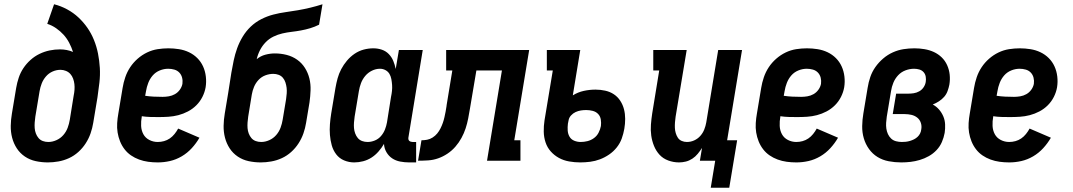

<svg xmlns="http://www.w3.org/2000/svg" viewBox="-20 -755 5040 902"><path d="M205 8Q176 8 148 2Q120 -4 97 -19.5Q74 -35 59 -58Q44 -81 37 -108Q30 -135 30.5 -164Q31 -193 36 -222L56 -342Q60 -366 68 -390Q76 -414 90 -435Q104 -456 123.5 -473.5Q143 -491 166 -502Q189 -513 213 -518Q237 -523 262 -523Q278 -523 293.5 -520Q309 -517 323 -511Q316 -533 305 -554Q294 -575 278.5 -592Q263 -609 243.5 -622.5Q224 -636 202 -643L234 -735Q266 -727 295.5 -711Q325 -695 348.5 -673Q372 -651 390.5 -624.5Q409 -598 421.5 -567Q434 -536 440.5 -503Q447 -470 449 -436Q451 -402 447 -367Q443 -332 438 -298L418 -178Q414 -153 405.5 -128.5Q397 -104 382.5 -81.5Q368 -59 348 -41Q328 -23 304 -12Q280 -1 254.5 3.5Q229 8 205 8ZM207 -88Q226 -88 245 -96.5Q264 -105 277.5 -120.5Q291 -136 298 -155Q305 -174 308 -193L326 -305Q329 -319 330 -333Q331 -347 329.5 -360Q328 -373 323.5 -385.5Q319 -398 310.5 -407.5Q302 -417 289.5 -422Q277 -427 264 -427Q245 -427 227 -419Q209 -411 196 -396Q183 -381 176 -363Q169 -345 166 -327L146 -207Q144 -193 143 -179.5Q142 -166 143 -153Q144 -140 148.5 -128Q153 -116 161 -106.5Q169 -97 181 -92.5Q193 -88 207 -88Z M721 8Q698 8 676 5Q654 2 633.5 -5.5Q613 -13 595.5 -25Q578 -37 565 -54Q552 -71 544 -91Q536 -111 532.5 -132.5Q529 -154 530.5 -177Q532 -200 536 -222L556 -342Q560 -367 568.5 -392Q577 -417 591.5 -439Q606 -461 626.5 -479Q647 -497 671 -508.5Q695 -520 720.5 -524Q746 -528 771 -528Q796 -528 821 -524Q846 -520 868 -509.5Q890 -499 907 -482Q924 -465 934 -443Q944 -421 947 -395.5Q950 -370 946 -345Q942 -322 931 -300Q920 -278 902.5 -260.5Q885 -243 863 -231.5Q841 -220 818 -214Q795 -208 771.5 -206.5Q748 -205 725 -205Q705 -205 685.5 -205.5Q666 -206 646 -209V-207Q642 -185 643 -163.5Q644 -142 653.5 -124.5Q663 -107 681.5 -97.5Q700 -88 721 -88Q736 -88 750.5 -92Q765 -96 777.5 -104.5Q790 -113 800 -125.5Q810 -138 817 -151L917 -108Q902 -82 881 -59Q860 -36 833.5 -20.5Q807 -5 778.5 1.5Q750 8 721 8ZM744 -300Q758 -300 773 -302.5Q788 -305 801.5 -312.5Q815 -320 824.5 -333Q834 -346 837 -361Q839 -376 835.5 -390Q832 -404 822.5 -414Q813 -424 799 -428Q785 -432 770 -432Q750 -432 730.5 -424Q711 -416 697.5 -400.5Q684 -385 676.5 -365.5Q669 -346 666 -327L662 -305Q662 -305 662 -305Q662 -305 662 -305Q682 -302 702.5 -301Q723 -300 744 -300Z M1205 8Q1176 8 1148 2Q1120 -4 1097 -19.5Q1074 -35 1059 -58Q1044 -81 1037 -108Q1030 -135 1030.5 -164Q1031 -193 1036 -222L1052 -318Q1056 -342 1059.5 -366Q1063 -390 1067 -414Q1072 -443 1078 -471.5Q1084 -500 1094 -528Q1104 -556 1120 -582.5Q1136 -609 1158 -630Q1180 -651 1207.5 -665Q1235 -679 1264 -686.5Q1293 -694 1322 -698Q1351 -702 1380 -707Q1409 -712 1438 -719Q1467 -726 1495 -735L1479 -639Q1459 -629 1437.5 -622.5Q1416 -616 1394 -612Q1372 -608 1350.5 -605.5Q1329 -603 1307 -598Q1285 -593 1264.5 -583Q1244 -573 1228 -556.5Q1212 -540 1201.5 -519.5Q1191 -499 1186 -477Q1204 -492 1226.5 -498Q1249 -504 1271 -504Q1300 -504 1327 -497Q1354 -490 1376 -474.5Q1398 -459 1412.5 -436Q1427 -413 1433.5 -386.5Q1440 -360 1439 -331Q1438 -302 1434 -274L1418 -178Q1414 -153 1405.5 -128.5Q1397 -104 1382.5 -81.5Q1368 -59 1348 -41Q1328 -23 1304 -12Q1280 -1 1254.5 3.5Q1229 8 1205 8ZM1207 -88Q1226 -88 1245 -96.5Q1264 -105 1277.5 -120.5Q1291 -136 1298 -155Q1305 -174 1308 -193L1324 -289Q1326 -303 1327 -316.5Q1328 -330 1326.5 -342.5Q1325 -355 1321 -367.5Q1317 -380 1309 -389.5Q1301 -399 1289 -403.5Q1277 -408 1264 -408Q1245 -408 1226.5 -401Q1208 -394 1194.5 -379.5Q1181 -365 1173.5 -347Q1166 -329 1163 -311L1146 -207Q1144 -193 1143 -179.5Q1142 -166 1143 -153Q1144 -140 1148.5 -128Q1153 -116 1161 -106.5Q1169 -97 1181 -92.5Q1193 -88 1207 -88Z M1644 8Q1619 8 1596.5 -1.5Q1574 -11 1559.5 -30Q1545 -49 1538.5 -72.5Q1532 -96 1530 -121Q1528 -146 1530 -171.5Q1532 -197 1536 -222L1556 -342Q1560 -365 1566 -387Q1572 -409 1583 -430Q1594 -451 1610 -470Q1626 -489 1646 -502.5Q1666 -516 1688.5 -522Q1711 -528 1734 -528Q1755 -528 1774 -521.5Q1793 -515 1806.5 -501Q1820 -487 1827.5 -469Q1835 -451 1839 -431L1854 -520H1966L1899 -111Q1898 -107 1898.5 -102Q1899 -97 1902 -94Q1905 -91 1909.5 -89.5Q1914 -88 1918 -88H1935V8H1902Q1881 8 1860 4Q1839 0 1822.5 -11Q1806 -22 1795.5 -40Q1785 -58 1784 -79Q1773 -60 1758 -43Q1743 -26 1725 -14.5Q1707 -3 1686 2.5Q1665 8 1644 8ZM1707 -88Q1724 -88 1741 -95Q1758 -102 1770 -116Q1782 -130 1788.5 -146.5Q1795 -163 1798 -180L1817 -300Q1820 -314 1821.5 -328Q1823 -342 1822 -356Q1821 -370 1818.5 -383.5Q1816 -397 1809.5 -408Q1803 -419 1791 -425.5Q1779 -432 1765 -432Q1746 -432 1727.5 -423Q1709 -414 1696 -398.5Q1683 -383 1676 -364.5Q1669 -346 1666 -327L1646 -207Q1644 -193 1643 -179.5Q1642 -166 1643 -153.5Q1644 -141 1648.5 -128.5Q1653 -116 1661 -106.5Q1669 -97 1681 -92.5Q1693 -88 1707 -88Z M1944 0 1960 -96Q1973 -96 1986.5 -98.5Q2000 -101 2012.5 -109Q2025 -117 2034 -128Q2043 -139 2049.5 -152Q2056 -165 2060.5 -178Q2065 -191 2068 -204.5Q2071 -218 2073.5 -231Q2076 -244 2078 -258V-259Q2078 -259 2078 -259.5Q2078 -260 2078 -260L2105 -424H2076V-520H2466L2396 -96H2425V0H2268L2338 -424H2218L2188 -246Q2184 -222 2179.5 -198.5Q2175 -175 2167.5 -152Q2160 -129 2148 -107Q2136 -85 2119.5 -66Q2103 -47 2082 -33Q2061 -19 2038 -11Q2015 -3 1991 -1.5Q1967 0 1944 0Z M2706 8Q2680 8 2654 3.5Q2628 -1 2606 -13Q2584 -25 2567.5 -43.5Q2551 -62 2543 -86Q2535 -110 2534.5 -136.5Q2534 -163 2538 -189L2577 -424H2549V-520H2706L2671 -307Q2695 -322 2722.5 -328Q2750 -334 2778 -334Q2801 -334 2823.5 -329Q2846 -324 2864 -312Q2882 -300 2894 -281.5Q2906 -263 2911.5 -241.5Q2917 -220 2917 -196.5Q2917 -173 2913 -150Q2909 -127 2901 -104.5Q2893 -82 2877.5 -62.5Q2862 -43 2841.5 -29Q2821 -15 2798.5 -6.5Q2776 2 2752.5 5Q2729 8 2706 8ZM2708 -88Q2724 -88 2740 -92Q2756 -96 2770 -106Q2784 -116 2792 -131.5Q2800 -147 2803 -163Q2805 -178 2802.5 -193.5Q2800 -209 2790 -219.5Q2780 -230 2765 -234Q2750 -238 2734 -238Q2721 -238 2708.5 -236Q2696 -234 2684 -228.5Q2672 -223 2662.5 -212.5Q2653 -202 2651 -189L2648 -174Q2646 -158 2647 -142Q2648 -126 2655.5 -113Q2663 -100 2677.5 -94Q2692 -88 2708 -88Z M3319 127 3340 0H3268L3278 -60Q3269 -46 3258 -32.5Q3247 -19 3232.5 -9.5Q3218 0 3202 4Q3186 8 3170 8Q3144 8 3119.5 -1Q3095 -10 3078.5 -28Q3062 -46 3052.5 -69.5Q3043 -93 3039.5 -118Q3036 -143 3038 -169.5Q3040 -196 3044 -222L3077 -424H3049V-520H3206L3154 -207Q3152 -194 3151 -180.5Q3150 -167 3150.5 -154.5Q3151 -142 3154.5 -130Q3158 -118 3164.5 -108Q3171 -98 3182.5 -93Q3194 -88 3207 -88Q3225 -88 3241.5 -95.5Q3258 -103 3270 -116.5Q3282 -130 3288.5 -146.5Q3295 -163 3298 -180L3354 -520H3466L3396 -96H3443L3406 127Z M3721 8Q3698 8 3676 5Q3654 2 3633.5 -5.5Q3613 -13 3595.5 -25Q3578 -37 3565 -54Q3552 -71 3544 -91Q3536 -111 3532.5 -132.5Q3529 -154 3530.5 -177Q3532 -200 3536 -222L3556 -342Q3560 -367 3568.5 -392Q3577 -417 3591.5 -439Q3606 -461 3626.5 -479Q3647 -497 3671 -508.5Q3695 -520 3720.5 -524Q3746 -528 3771 -528Q3796 -528 3821 -524Q3846 -520 3868 -509.5Q3890 -499 3907 -482Q3924 -465 3934 -443Q3944 -421 3947 -395.5Q3950 -370 3946 -345Q3942 -322 3931 -300Q3920 -278 3902.5 -260.5Q3885 -243 3863 -231.5Q3841 -220 3818 -214Q3795 -208 3771.5 -206.5Q3748 -205 3725 -205Q3705 -205 3685.5 -205.5Q3666 -206 3646 -209V-207Q3642 -185 3643 -163.5Q3644 -142 3653.5 -124.5Q3663 -107 3681.5 -97.5Q3700 -88 3721 -88Q3736 -88 3750.5 -92Q3765 -96 3777.5 -104.5Q3790 -113 3800 -125.5Q3810 -138 3817 -151L3917 -108Q3902 -82 3881 -59Q3860 -36 3833.5 -20.5Q3807 -5 3778.5 1.5Q3750 8 3721 8ZM3744 -300Q3758 -300 3773 -302.5Q3788 -305 3801.5 -312.5Q3815 -320 3824.5 -333Q3834 -346 3837 -361Q3839 -376 3835.5 -390Q3832 -404 3822.5 -414Q3813 -424 3799 -428Q3785 -432 3770 -432Q3750 -432 3730.5 -424Q3711 -416 3697.5 -400.5Q3684 -385 3676.5 -365.5Q3669 -346 3666 -327L3662 -305Q3662 -305 3662 -305Q3662 -305 3662 -305Q3682 -302 3702.5 -301Q3723 -300 3744 -300Z M4214 8Q4184 8 4155 2.5Q4126 -3 4102.5 -17.5Q4079 -32 4062.5 -55Q4046 -78 4038 -105.5Q4030 -133 4030.5 -163Q4031 -193 4036 -222L4056 -342Q4060 -368 4068.5 -393Q4077 -418 4092.5 -440Q4108 -462 4129 -480Q4150 -498 4174.5 -509Q4199 -520 4224.5 -524Q4250 -528 4276 -528Q4300 -528 4323.5 -524Q4347 -520 4367.5 -510.5Q4388 -501 4404 -485.5Q4420 -470 4429.5 -449Q4439 -428 4441.5 -404.5Q4444 -381 4440 -357Q4437 -342 4431.5 -327Q4426 -312 4415.5 -300Q4405 -288 4391 -279Q4377 -270 4362 -264Q4379 -255 4391.5 -240.5Q4404 -226 4411.5 -208.5Q4419 -191 4420 -171Q4421 -151 4418 -131Q4414 -109 4405 -88Q4396 -67 4380 -50Q4364 -33 4343.5 -21.5Q4323 -10 4301 -3.5Q4279 3 4257.5 5.5Q4236 8 4214 8ZM4217 -88Q4226 -88 4235.5 -89Q4245 -90 4255 -93Q4265 -96 4274 -100.5Q4283 -105 4290.5 -112Q4298 -119 4302.5 -128Q4307 -137 4308 -147Q4311 -163 4306 -178Q4301 -193 4289 -202.5Q4277 -212 4261.5 -215.5Q4246 -219 4230 -219H4174L4190 -315H4246Q4259 -315 4272.5 -317Q4286 -319 4298.5 -326Q4311 -333 4319 -345Q4327 -357 4329 -370Q4331 -382 4329 -394.5Q4327 -407 4319 -416Q4311 -425 4299 -428.5Q4287 -432 4274 -432Q4254 -432 4234 -424.5Q4214 -417 4199.5 -401.5Q4185 -386 4177 -366.5Q4169 -347 4166 -327L4146 -207Q4144 -193 4143 -178.5Q4142 -164 4144 -150.5Q4146 -137 4151.5 -125Q4157 -113 4166.5 -104Q4176 -95 4189.5 -91.5Q4203 -88 4217 -88Z M4721 8Q4698 8 4676 5Q4654 2 4633.5 -5.5Q4613 -13 4595.5 -25Q4578 -37 4565 -54Q4552 -71 4544 -91Q4536 -111 4532.5 -132.5Q4529 -154 4530.5 -177Q4532 -200 4536 -222L4556 -342Q4560 -367 4568.5 -392Q4577 -417 4591.5 -439Q4606 -461 4626.5 -479Q4647 -497 4671 -508.5Q4695 -520 4720.5 -524Q4746 -528 4771 -528Q4796 -528 4821 -524Q4846 -520 4868 -509.5Q4890 -499 4907 -482Q4924 -465 4934 -443Q4944 -421 4947 -395.5Q4950 -370 4946 -345Q4942 -322 4931 -300Q4920 -278 4902.5 -260.5Q4885 -243 4863 -231.5Q4841 -220 4818 -214Q4795 -208 4771.5 -206.5Q4748 -205 4725 -205Q4705 -205 4685.5 -205.5Q4666 -206 4646 -209V-207Q4642 -185 4643 -163.5Q4644 -142 4653.5 -124.5Q4663 -107 4681.5 -97.5Q4700 -88 4721 -88Q4736 -88 4750.5 -92Q4765 -96 4777.5 -104.5Q4790 -113 4800 -125.5Q4810 -138 4817 -151L4917 -108Q4902 -82 4881 -59Q4860 -36 4833.5 -20.5Q4807 -5 4778.5 1.5Q4750 8 4721 8ZM4744 -300Q4758 -300 4773 -302.5Q4788 -305 4801.5 -312.5Q4815 -320 4824.5 -333Q4834 -346 4837 -361Q4839 -376 4835.5 -390Q4832 -404 4822.5 -414Q4813 -424 4799 -428Q4785 -432 4770 -432Q4750 -432 4730.5 -424Q4711 -416 4697.5 -400.5Q4684 -385 4676.5 -365.5Q4669 -346 4666 -327L4662 -305Q4662 -305 4662 -305Q4662 -305 4662 -305Q4682 -302 4702.5 -301Q4723 -300 4744 -300Z"/></svg>

Font: Iosevka Gothic
Style: Bold Italic
Weight: 700
Italic angle: -9°
Monospace: yes
Designer: Belleve Invis
Foundry: Belleve Invis
Version: Version 15.5.1; ttfautohint (v1.8.4)